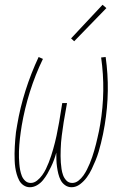

<svg xmlns="http://www.w3.org/2000/svg" viewBox="-20 -777 540 805"><path d="M280 8Q265 8 253 -0.5Q241 -9 234.5 -21.5Q228 -34 224.5 -48.5Q221 -63 219 -77.5Q217 -92 216.5 -107Q216 -122 216 -137Q212 -122 206.5 -107Q201 -92 194 -77.5Q187 -63 179 -49Q171 -35 160.5 -22Q150 -9 135.5 -0.5Q121 8 105 8Q91 8 79 0Q67 -8 60.5 -20.5Q54 -33 50 -47Q46 -61 44 -75Q42 -89 41.5 -104Q41 -119 41 -133.5Q41 -148 42 -163Q43 -178 44 -193Q45 -208 47 -223Q49 -238 52 -253Q64 -325 87 -397.5Q110 -470 142 -538L160 -530Q128 -464 105.5 -392.5Q83 -321 71 -250Q69 -237 67 -223.5Q65 -210 63.5 -196.5Q62 -183 61 -169.5Q60 -156 59.5 -142.5Q59 -129 59.5 -116Q60 -103 61 -90Q62 -77 64.5 -64Q67 -51 71.5 -39.5Q76 -28 85.5 -19Q95 -10 109 -10Q123 -10 135.5 -20Q148 -30 157 -42.5Q166 -55 172.5 -68.5Q179 -82 184.5 -96Q190 -110 194.5 -124Q199 -138 203 -152Q207 -166 210.5 -180Q214 -194 217 -208Q220 -222 222.5 -236.5Q225 -251 228 -265L241 -345H261L247 -265Q245 -251 243 -237Q241 -223 239 -208.5Q237 -194 236 -180Q235 -166 234.5 -151.5Q234 -137 234 -123Q234 -109 235 -95.5Q236 -82 238 -68.5Q240 -55 244.5 -42.5Q249 -30 258.5 -20Q268 -10 283 -10Q297 -10 309 -19.5Q321 -29 329.5 -41Q338 -53 344.5 -66Q351 -79 356.5 -92Q362 -105 366.5 -118.5Q371 -132 375 -145.5Q379 -159 382.5 -173Q386 -187 389 -200.5Q392 -214 395 -227.5Q398 -241 400 -255Q412 -326 413 -396Q414 -466 404 -536L423 -538Q433 -467 432 -396Q431 -325 419 -253Q416 -234 412 -215Q408 -196 403.5 -177.5Q399 -159 393.5 -140.5Q388 -122 380.5 -104Q373 -86 364.5 -68Q356 -50 344 -33.5Q332 -17 315.5 -4.5Q299 8 280 8ZM291 -604 278 -616 410 -757 426 -743Z"/></svg>

Font: Iosevka Curly Slab ThObl
Style: Regular
Weight: 100
Italic angle: -9°
Monospace: yes
Designer: Belleve Invis
Foundry: Belleve Invis
Version: Version 11.0.0; ttfautohint (v1.8.3)